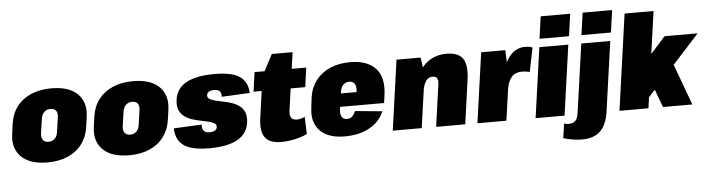

<svg xmlns="http://www.w3.org/2000/svg" viewBox="-54 -1027 5438 1473"><g transform="rotate(-5 2665.0 -290.5)"><path d="M275 12Q186 12 126.5 -17Q67 -46 40 -101Q13 -156 24 -231L35 -309Q46 -385 88 -439.5Q130 -494 198 -523Q266 -552 355 -552Q443 -552 502.5 -523Q562 -494 589 -439Q616 -384 605 -309L594 -231Q583 -156 541 -101Q499 -46 431.5 -17Q364 12 275 12ZM297 -145Q326 -145 345 -163.5Q364 -182 368 -215L384 -325Q389 -359 375.5 -377Q362 -395 333 -395Q314 -395 298.5 -386.5Q283 -378 273.5 -362.5Q264 -347 261 -325L245 -215Q241 -182 254.5 -163.5Q268 -145 297 -145Z M904 12Q815 12 755.5 -17Q696 -46 669 -101Q642 -156 653 -231L664 -309Q675 -385 717 -439.5Q759 -494 827 -523Q895 -552 984 -552Q1072 -552 1131.5 -523Q1191 -494 1218 -439Q1245 -384 1234 -309L1223 -231Q1212 -156 1170 -101Q1128 -46 1060.5 -17Q993 12 904 12ZM926 -145Q955 -145 974 -163.5Q993 -182 997 -215L1013 -325Q1018 -359 1004.5 -377Q991 -395 962 -395Q943 -395 927.5 -386.5Q912 -378 902.5 -362.5Q893 -347 890 -325L874 -215Q870 -182 883.5 -163.5Q897 -145 926 -145Z M1521 12Q1388 12 1327 -30Q1266 -72 1263 -164L1478 -174Q1476 -141 1490 -125.5Q1504 -110 1534 -110Q1559 -110 1574.5 -119Q1590 -128 1592 -144Q1595 -164 1579 -174Q1563 -184 1535.5 -191Q1508 -198 1474.5 -204.5Q1441 -211 1408 -221.5Q1375 -232 1349 -251.5Q1323 -271 1310 -303Q1297 -335 1304 -384Q1316 -468 1392.5 -510Q1469 -552 1610 -552Q1742 -552 1802.5 -512Q1863 -472 1867 -384L1650 -373Q1653 -401 1640 -415.5Q1627 -430 1596 -430Q1572 -430 1557 -421.5Q1542 -413 1540 -397Q1537 -377 1553 -366.5Q1569 -356 1596.5 -349Q1624 -342 1657.5 -335.5Q1691 -329 1724 -318Q1757 -307 1782.5 -288Q1808 -269 1821 -237.5Q1834 -206 1827 -158Q1815 -73 1738.5 -30.5Q1662 12 1521 12Z M2076 12Q1987 12 1952 -35Q1917 -82 1930 -179L1975 -502L2062 -667H2222L2159 -222Q2154 -185 2166.5 -167Q2179 -149 2211 -149Q2225 -149 2240.5 -153Q2256 -157 2271 -165L2276 -32Q2251 -19 2217 -9Q2183 1 2146.5 6.5Q2110 12 2076 12ZM1918 -540H2316L2295 -391H1897Z M2562 12Q2480 12 2423.5 -17Q2367 -46 2342 -101Q2317 -156 2328 -232L2337 -308Q2348 -384 2390.5 -439Q2433 -494 2500.5 -523Q2568 -552 2654 -552Q2786 -552 2850.5 -482Q2915 -412 2895 -273L2887 -217H2509L2523 -319H2726L2679 -283L2684 -319Q2690 -360 2677 -381.5Q2664 -403 2636 -403Q2607 -403 2588.5 -385Q2570 -367 2565 -331L2546 -199Q2541 -163 2553 -141.5Q2565 -120 2592 -120Q2619 -120 2634 -135Q2649 -150 2660 -175L2869 -155Q2834 -75 2755 -31.5Q2676 12 2562 12Z M3314 -320Q3319 -354 3309.5 -370Q3300 -386 3275 -386Q3244 -386 3225 -360.5Q3206 -335 3198 -285L3120 -210L3126 -250Q3148 -398 3217 -475Q3286 -552 3396 -552Q3487 -552 3521.5 -502Q3556 -452 3541 -341L3493 0H3269ZM3011 -540H3197L3215 -403L3158 0H2935Z M3663 -540H3849L3857 -332L3810 0H3587ZM3804 -274Q3823 -410 3873 -481Q3923 -552 4002 -552Q4018 -552 4032.5 -549.5Q4047 -547 4059 -542L4021 -357Q3992 -365 3963 -365Q3911 -365 3882 -333Q3853 -301 3843 -234Z M4334 -540 4258 0H4035L4111 -540ZM4369 -775 4345 -604H4118L4142 -775Z M4376 194Q4342 194 4305 188Q4268 182 4233 172L4249 60Q4257 63 4266 64.5Q4275 66 4284 66Q4318 66 4336 48Q4354 30 4359 -10L4434 -540H4657L4582 -6Q4568 96 4518.5 145Q4469 194 4376 194ZM4692 -775 4668 -604H4441L4465 -775Z M4745 -169 5075 -540H5330L4904 -71ZM4785 -740H5008L4904 0H4681ZM4931 -229 5112 -353 5242 0H5016Z"/></g></svg>

Font: Pathway Extreme Condensed Black
Style: Italic
Weight: 900
Width: 3
Italic angle: -8°
Version: Version 1.001;gftools[0.9.26]